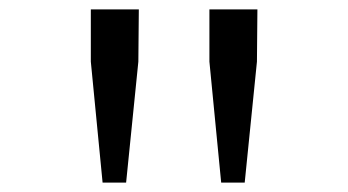

<svg xmlns="http://www.w3.org/2000/svg" viewBox="-20 -821 740 408"><path d="M173 -690 198 -433H248L274 -690L275 -801H173ZM425 -690 450 -433H500L526 -690L527 -801H425Z"/></svg>

Font: Kawkab Mono Light
Style: Regular
Weight: 300
Monospace: yes
Designer: Abdullah Arif
Foundry: Abdullah Arif
Version: Version 1.000;PS 000.500;hotconv 1.0.88;makeotf.lib2.5.64775